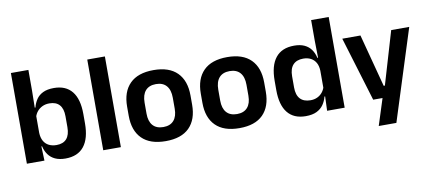

<svg xmlns="http://www.w3.org/2000/svg" viewBox="-73 -933 3088 1378"><g transform="rotate(-10 1471.0 -244.5)"><path d="M336 11.5Q292 11.5 261.2 -2.8Q230.5 -17 211.8 -43Q193 -69 185 -104H148.5L181.5 -202Q183 -167 196.5 -143Q210 -119 234 -107Q258 -95 289.5 -95Q338 -95 363 -123.2Q388 -151.5 388 -208V-287.5Q388 -342.5 363 -370.5Q338 -398.5 289.5 -398.5Q261 -398.5 238.5 -387.8Q216 -377 201 -359Q186 -341 179.5 -317.5L150.5 -386.5H186.5Q194.5 -418.5 212 -444.8Q229.5 -471 260.8 -486.2Q292 -501.5 340.5 -501.5Q427 -501.5 472 -445.8Q517 -390 517 -281V-213Q517 -103 471.5 -45.8Q426 11.5 336 11.5ZM56 0V-661H183.5V-510L181 -360.5L181.5 -345V-150.5L179.5 -120L184 0Z M612.5 0V-661H741V0Z M1067 13.5Q953 13.5 894.2 -45Q835.5 -103.5 835.5 -211.5V-278Q835.5 -386.5 894.2 -445.2Q953 -504 1067 -504Q1180.5 -504 1239 -445.2Q1297.5 -386.5 1297.5 -278V-211.5Q1297.5 -103.5 1239.2 -45Q1181 13.5 1067 13.5ZM1067 -89Q1117 -89 1143.2 -119Q1169.5 -149 1169.5 -205V-284.5Q1169.5 -341.5 1143.2 -371.8Q1117 -402 1067 -402Q1016.5 -402 990.2 -371.8Q964 -341.5 964 -284.5V-205Q964 -149 990.2 -119Q1016.5 -89 1067 -89Z M1604 13.5Q1490 13.5 1431.2 -45Q1372.5 -103.5 1372.5 -211.5V-278Q1372.5 -386.5 1431.2 -445.2Q1490 -504 1604 -504Q1717.5 -504 1776 -445.2Q1834.5 -386.5 1834.5 -278V-211.5Q1834.5 -103.5 1776.2 -45Q1718 13.5 1604 13.5ZM1604 -89Q1654 -89 1680.2 -119Q1706.5 -149 1706.5 -205V-284.5Q1706.5 -341.5 1680.2 -371.8Q1654 -402 1604 -402Q1553.5 -402 1527.2 -371.8Q1501 -341.5 1501 -284.5V-205Q1501 -149 1527.2 -119Q1553.5 -89 1604 -89Z M2087 11.5Q2000.5 11.5 1955.5 -44.5Q1910.5 -100.5 1910.5 -209.5V-277Q1910.5 -387.5 1956 -444.5Q2001.5 -501.5 2091.5 -501.5Q2135.5 -501.5 2165.8 -487.5Q2196 -473.5 2214.8 -447.5Q2233.5 -421.5 2241 -386.5H2278.5L2246 -291.5Q2245 -326 2231.8 -349.8Q2218.5 -373.5 2195 -386Q2171.5 -398.5 2139.5 -398.5Q2091 -398.5 2065.2 -370.5Q2039.5 -342.5 2039.5 -287V-206Q2039.5 -151 2065.2 -123Q2091 -95 2140.5 -95Q2168.5 -95 2190.5 -105.5Q2212.5 -116 2227.2 -134.2Q2242 -152.5 2248.5 -175.5L2279 -104H2243Q2235 -72 2217 -45.8Q2199 -19.5 2167.5 -4Q2136 11.5 2087 11.5ZM2244 0 2248.5 -120 2246 -148.5V-349L2246.5 -369.5L2244 -510V-661H2372V0Z M2743.5 -106 2675 -76.5 2797.5 -490.5H2929L2718.5 172H2590L2667 -69L2726.5 -21H2583.5L2441 -490.5H2573.5L2675 -106Z"/></g></svg>

Font: Anek Gurmukhi Medium SemiBold
Style: Regular
Weight: 600
Version: Version 1.003